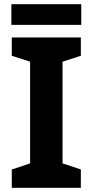

<svg xmlns="http://www.w3.org/2000/svg" viewBox="-20 -892 441 912"><path d="M364 0H36V-87L123 -116V-599L36 -627V-714H364V-627L277 -599V-116L364 -87ZM366 -872V-774H34V-872Z"/></svg>

Font: Noto Sans Lao Looped
Style: Bold
Weight: 700
Designer: Mark Frömberg, Ben Mitchell
Foundry: The Fontpad Ltd
Version: Version 1.001